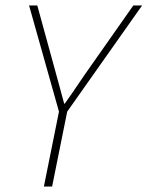

<svg xmlns="http://www.w3.org/2000/svg" viewBox="-20 -680 538 700"><path d="M140 0 195 -273 86 -660H116L175 -445Q185 -409 194.5 -374Q204 -339 214 -302H216Q241 -337 265.5 -373.5Q290 -410 315 -445L466 -660H498L225 -273L170 0Z"/></svg>

Font: Source Sans 3 ExtraLight
Style: Italic
Weight: 250
Italic angle: -11°
Designer: Paul D. Hunt
Foundry: Adobe
Version: Version 3.046;hotconv 1.0.118;makeotfexe 2.5.65603